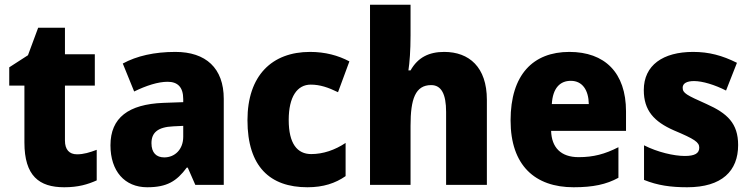

<svg xmlns="http://www.w3.org/2000/svg" viewBox="-20 -780 3169 810"><path d="M305 -129C272 -129 254 -149 254 -187V-419H380V-551H254V-663H141L98 -547L19 -496V-419H83V-179C83 -38 145 10 251 10C310 10 350 -2 388 -19V-148C359 -137 333 -129 305 -129Z M720 -561C631 -561 557 -544 498 -512L546 -394C597 -419 647 -435 687 -435C729 -435 753 -413 753 -362V-349L668 -346C523 -340 446 -284 446 -167C446 -58 506 10 601 10C684 10 725 -15 768 -73H772L804 0H924V-363C924 -493 848 -561 720 -561ZM711 -247 753 -249V-203C753 -150 718 -116 673 -116C640 -116 619 -135 619 -176C619 -220 645 -244 711 -247Z M1277 10C1344 10 1395 -7 1438 -37V-177C1393 -147 1343 -130 1293 -130C1234 -130 1198 -174 1198 -274C1198 -372 1234 -423 1291 -423C1330 -423 1365 -411 1406 -391L1454 -521C1407 -546 1352 -561 1288 -561C1127 -561 1024 -461 1024 -273C1024 -77 1119 10 1277 10Z M1712 -631V-760H1541V0H1712V-250C1712 -362 1732 -421 1799 -421C1842 -421 1862 -383 1862 -308V0H2034V-359C2034 -497 1959 -561 1854 -561C1790 -561 1743 -538 1712 -483H1703C1708 -516 1712 -566 1712 -631Z M2382 -561C2229 -561 2134 -465 2134 -272C2134 -82 2237 10 2400 10C2482 10 2538 -2 2589 -30V-159C2532 -130 2484 -117 2421 -117C2346 -117 2307 -158 2305 -228H2621V-310C2621 -474 2531 -561 2382 -561ZM2388 -439C2437 -439 2463 -400 2464 -341H2308C2312 -409 2343 -439 2388 -439Z M3094 -168C3094 -260 3048 -302 2961 -341C2876 -379 2860 -387 2860 -410C2860 -428 2877 -438 2908 -438C2944 -438 2996 -422 3043 -398L3089 -515C3027 -546 2971 -561 2904 -561C2777 -561 2696 -505 2696 -400C2696 -314 2739 -267 2823 -230C2911 -193 2930 -180 2930 -157C2930 -133 2911 -122 2869 -122C2823 -122 2754 -138 2697 -167V-21C2754 2 2809 10 2879 10C3026 10 3094 -59 3094 -168Z"/></svg>

Font: Noto Sans Bengali SemiCondensed ExtraBold
Style: Regular
Weight: 800
Width: 4
Designer: Joana Ranito - Universal Thirst; Jelle Bosma - Monotype Design Team
Foundry: Universal Thirst ehf.
Version: Version 3.000